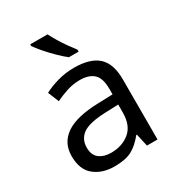

<svg xmlns="http://www.w3.org/2000/svg" viewBox="-184 -882 928 1007"><g transform="rotate(-30 280.5 -378.0)"><path d="M288 -545Q386 -545 433 -502Q480 -459 480 -365V0H416L399 -76H395Q360 -32 321.5 -11Q283 10 215 10Q142 10 94 -28.5Q46 -67 46 -149Q46 -229 109 -272.5Q172 -316 303 -320L394 -323V-355Q394 -422 365 -448Q336 -474 283 -474Q241 -474 203 -461.5Q165 -449 132 -433L105 -499Q140 -518 188 -531.5Q236 -545 288 -545ZM314 -259Q214 -255 175.5 -227Q137 -199 137 -148Q137 -103 164.5 -82Q192 -61 235 -61Q303 -61 348 -98.5Q393 -136 393 -214V-262ZM256 -766Q267 -744 283.5 -716.5Q300 -689 318.5 -663Q337 -637 352 -618V-606H293Q270 -624 241 -652.5Q212 -681 187.5 -709.5Q163 -738 151 -756V-766Z"/></g></svg>

Font: Noto Sans Glagolitic
Style: Regular
Weight: 400
Designer: Monotype Design Team
Foundry: Monotype Imaging Inc.
Version: Version 2.004; ttfautohint (v1.8.4.7-5d5b)